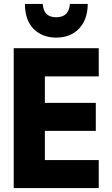

<svg xmlns="http://www.w3.org/2000/svg" viewBox="-20 -960 570 980"><path d="M50 0V-714H484V-570H209V-435H469V-292H209V-143H484V0ZM267 -768Q197 -768 152.5 -811.5Q108 -855 107 -940H198Q201 -903 218.5 -887.5Q236 -872 267 -872Q297 -872 315 -887Q333 -902 337 -940H428Q427 -859 383 -813.5Q339 -768 267 -768Z"/></svg>

Font: Noto Sans Mono Condensed Black
Style: Regular
Weight: 900
Width: 3
Designer: Monotype Design Team
Foundry: Monotype Imaging Inc.
Version: Version 2.014